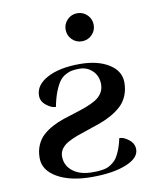

<svg xmlns="http://www.w3.org/2000/svg" viewBox="-94 -735 854 1020"><g transform="rotate(-10 333.5 -225.5)"><path d="M468.3 -585.4Q468.3 -553.7 446 -531.7Q423.8 -509.8 392.6 -509.8Q360.8 -509.8 338.9 -532Q316.9 -554.2 316.9 -585.4Q316.9 -617.2 339.1 -639.2Q361.3 -661.1 392.6 -661.1Q424.3 -661.1 446.3 -638.9Q468.3 -616.7 468.3 -585.4ZM324.7 185.1Q343.8 185.1 354.7 184.6Q365.7 184.1 383.5 181.2Q401.4 178.2 412.6 172.6Q423.8 167 438.2 155.8Q452.6 144.5 462.4 128.4Q472.2 112.3 481.7 87.6Q491.2 63 497.6 31.2H500Q522 31.2 548.8 52.5Q575.7 73.7 575.7 105Q575.7 151.9 505.1 180.7Q434.6 209.5 319.8 209.5Q204.1 209.5 133.3 168.9Q62.5 128.4 62.5 62.5Q62.5 23.4 75.9 -7.3Q89.4 -38.1 111.8 -58.3Q134.3 -78.6 163.6 -94.2Q192.9 -109.9 225.1 -120.6Q257.3 -131.3 289.6 -141.1Q321.8 -150.9 351.1 -161.9Q380.4 -172.9 402.8 -186.3Q425.3 -199.7 438.7 -220.2Q452.1 -240.7 452.1 -267.6Q452.1 -312 423.3 -340.3Q394.5 -368.7 353 -368.7Q329.6 -368.7 313 -365.7Q296.4 -362.8 277.3 -352.5Q258.3 -342.3 244.4 -323.5Q230.5 -304.7 217.3 -271.2Q204.1 -237.8 194.8 -190.4H194.3Q171.9 -190.4 144.3 -211.9Q116.7 -233.4 116.7 -264.2Q116.7 -322.3 183.1 -357.7Q249.5 -393.1 357.9 -393.1Q455.6 -393.1 515.6 -355.2Q575.7 -317.4 575.7 -255.9Q575.7 -216.8 562.3 -184.8Q548.8 -152.8 525.9 -131.6Q502.9 -110.4 473.4 -93.5Q443.8 -76.7 411.1 -64.7Q378.4 -52.7 345.7 -42.2Q313 -31.7 283.4 -21Q253.9 -10.3 231 2.4Q208 15.1 194.6 33.2Q181.2 51.3 181.2 74.2Q181.2 124 220.7 154.5Q260.3 185.1 324.7 185.1Z"/></g></svg>

Font: QumpellkaNo12
Style: Regular
Weight: 500
Designer: gluk (gluksza@wp.pl)
Foundry: gluk (gluksza@wp.pl)
Version: Version 00.480